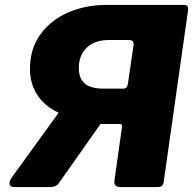

<svg xmlns="http://www.w3.org/2000/svg" viewBox="-20 -762 789 782"><path d="M472 0Q442 0 446 -26L477 -246Q479 -257 466 -257H348V-278Q272 -278 216.5 -304Q161 -330 131.5 -376Q102 -422 102 -481Q102 -562 143.5 -620.5Q185 -679 256 -710.5Q327 -742 415 -742H731Q748 -742 746 -721L647 -23Q646 -11 640 -5.5Q634 0 621 0ZM38 0Q22 0 19 -11.5Q16 -23 30 -42L253 -350L414 -292L221 -18Q215 -8 205 -4Q195 0 183 0ZM400 -401H483Q498 -401 501 -421L524 -579Q526 -599 505 -599H423Q366 -599 333.5 -568Q301 -537 301 -485Q301 -454 313.5 -435Q326 -416 349 -408.5Q372 -401 400 -401Z"/></svg>

Font: Libre Franklin ExtraBold
Style: Italic
Weight: 800
Italic angle: -8°
Designer: Pablo Impallari, Rodrigo Fuenzalida, Nhung Nguyen
Foundry: Impallari Type
Version: Version 3.000